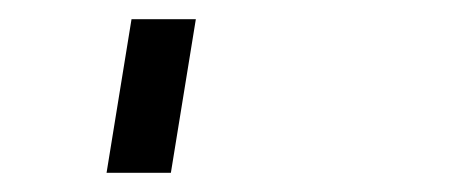

<svg xmlns="http://www.w3.org/2000/svg" viewBox="-20 34 472 200"><path d="M91 214H158L184 54H117Z"/></svg>

Font: Iosevka Sparkle Light
Style: Italic
Weight: 300
Italic angle: -9°
Designer: Belleve Invis
Foundry: Belleve Invis
Version: Version 4.5.0; ttfautohint (v1.8.3)